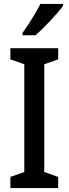

<svg xmlns="http://www.w3.org/2000/svg" viewBox="-20 -960 351 980"><path d="M302 -931V-940H186C164 -896 130 -841 95 -792V-780H161C205 -818 275 -892 302 -931ZM277 0V-57L206 -82V-632L277 -657V-714H33V-657L104 -632V-82L33 -57V0Z"/></svg>

Font: Noto Sans Sinhala UI Condensed Medium
Style: Regular
Weight: 500
Width: 3
Designer: Jelle Bosma - Monotype Design Team
Foundry: Monotype Imaging Inc.
Version: Version 2.006